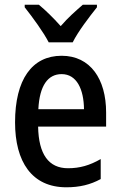

<svg xmlns="http://www.w3.org/2000/svg" viewBox="-20 -786 511 816"><path d="M187 -606H289C311 -651 360 -715 392 -755V-766H332C299 -737 271 -713 238 -675C207 -710 172 -744 145 -766H85V-755C119 -712 165 -649 187 -606ZM242 -549C116 -549 44 -448 44 -266C44 -99 115 10 262 10C318 10 364 -1 408 -25V-110C361 -83 319 -71 269 -71C187 -71 144 -130 142 -248H431V-308C431 -450 364 -549 242 -549ZM242 -471C306 -471 336 -407 337 -322H143C148 -423 184 -471 242 -471Z"/></svg>

Font: Noto Sans Gurmukhi UI Condensed Medium
Style: Regular
Weight: 500
Width: 3
Designer: Jelle Bosma - Monotype Design Team
Foundry: Monotype Imaging Inc.
Version: Version 2.004